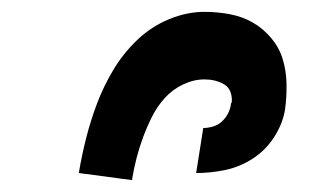

<svg xmlns="http://www.w3.org/2000/svg" viewBox="-20 -800 540 324"><path d="M113 -508Q118 -538 125.5 -567.5Q133 -597 144 -626Q155 -655 171.5 -682.5Q188 -710 211.5 -732.5Q235 -755 265 -767.5Q295 -780 325 -780Q347 -780 368 -776Q389 -772 406.5 -762Q424 -752 437.5 -736Q451 -720 457 -700.5Q463 -681 463.5 -659Q464 -637 461 -615Q457 -591 442.5 -568.5Q428 -546 406 -532Q384 -518 359.5 -513Q335 -508 311 -508L323 -584Q331 -584 339.5 -586.5Q348 -589 354.5 -595Q361 -601 365 -609Q369 -617 370 -626L371 -627Q372 -636 369 -644.5Q366 -653 358.5 -657.5Q351 -662 342.5 -664Q334 -666 325 -666Q307 -666 289 -657.5Q271 -649 258 -634.5Q245 -620 236.5 -603Q228 -586 221.5 -568.5Q215 -551 210.5 -533.5Q206 -516 203 -498V-496Z"/></svg>

Font: Iosevka Heavy Oblique
Style: Regular
Weight: 900
Italic angle: -9°
Monospace: yes
Designer: Belleve Invis
Foundry: Belleve Invis
Version: Version 32.5.0; ttfautohint (v1.8.4)